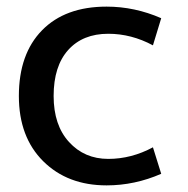

<svg xmlns="http://www.w3.org/2000/svg" viewBox="-20 -550 569 580"><path d="M442 -413Q377 -448 307 -448Q230 -448 186 -399Q142 -350 142 -260Q142 -172 188.5 -121Q235 -70 307 -70Q377 -70 442 -105L467 -25Q387 10 302 10Q184 10 110.5 -63Q37 -136 37 -260Q37 -387 107 -458.5Q177 -530 302 -530Q387 -530 467 -495Z"/></svg>

Font: Mplus 1p Medium
Style: Regular
Weight: 500
Version: Version 1.061